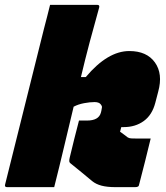

<svg xmlns="http://www.w3.org/2000/svg" viewBox="-61 -770 681 790"><path d="M471 -560Q543 -560 576.5 -513Q610 -466 590 -393L578 -347Q565 -297 530.5 -272Q496 -247 448 -247H438L433 -228Q444 -220 449 -216.5Q454 -213 464 -205Q470 -201 479 -200.5Q488 -200 501 -200H559Q548 -154 536 -106.5Q524 -59 512 -13Q511 -5 507 -2.5Q503 0 495 0H414Q380 0 357 -6Q334 -12 318 -25Q296 -43 274 -61.5Q252 -80 229 -98Q224 -102 224 -108Q224 -114 226 -122Q235 -160 244.5 -198Q254 -236 264 -274H297Q345 -274 354 -306L356 -314Q358 -323 358.5 -328.5Q359 -334 354 -340Q347 -350 328 -350Q309 -350 285 -345.5Q261 -341 242 -331Q222 -248 202.5 -165.5Q183 -83 162 0H-32Q-43 0 -40 -11Q0 -171 40 -331.5Q80 -492 120 -652Q127 -679 133.5 -704Q140 -729 145 -750H339Q350 -750 347 -739Q327 -668 308 -596.5Q289 -525 272 -453H292Q382 -560 471 -560Z"/></svg>

Font: Recursive Mn Lnr St XBk
Style: Italic
Weight: 1000
Italic angle: -15°
Monospace: yes
Version: Version 1.079;hotconv 1.0.112;makeotfexe 2.5.65598; ttfautoh